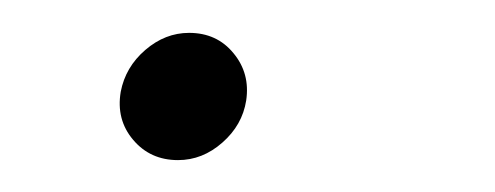

<svg xmlns="http://www.w3.org/2000/svg" viewBox="-20 -93 304 118"><path d="M89.4 5.4Q72.3 5.4 61.8 -7.1Q51.3 -19.5 54.2 -36.6Q57.1 -51.8 69.3 -62.3Q81.5 -72.8 96.2 -72.8Q113.3 -72.8 123.5 -60.3Q133.8 -47.9 131.3 -31.2Q128.9 -16.1 116.7 -5.4Q104.5 5.4 89.4 5.4Z"/></svg>

Font: Inter 17pt ExtraLight
Style: Italic
Weight: 250
Italic angle: -9.3988°
Version: Version 4.001;git-66647c0bb